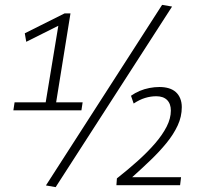

<svg xmlns="http://www.w3.org/2000/svg" viewBox="-20 -760 868 790"><path d="M35 -306 40 -339H168L220 -654L88 -588L82 -623L246 -705H270L211 -339H320L315 -306ZM209 10 169 3 647 -740 688 -733ZM459 2 461 -26Q508 -63 548.5 -99.5Q589 -136 619 -171Q649 -206 666 -239.5Q683 -273 683 -305Q683 -333 667.5 -348.5Q652 -364 623 -364Q600 -364 577 -357Q554 -350 530 -334L519 -366Q536 -378 555 -386Q574 -394 595 -398Q616 -402 636 -402Q657 -402 674 -397Q691 -392 703 -381.5Q715 -371 721.5 -355Q728 -339 728 -319Q728 -280 711 -243.5Q694 -207 665 -171.5Q636 -136 599.5 -101Q563 -66 524 -31H725L721 2Z"/></svg>

Font: Georama Light
Style: Italic
Weight: 300
Italic angle: -9°
Designer: Jean-Baptiste Levee
Foundry: Production Type
Version: Version 1.001